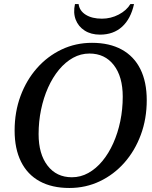

<svg xmlns="http://www.w3.org/2000/svg" viewBox="-20 -919 755 955"><path d="M325 16Q238.3 16 177.3 -17.4Q116.3 -50.8 84.5 -115Q52.7 -179.2 52.7 -269.4Q52.7 -362 82 -441.3Q111.4 -520.6 163.7 -579.9Q216 -639.2 286 -672.6Q356.1 -706 437.6 -706Q524.3 -706 585.3 -672.6Q646.3 -639.2 678.1 -575.5Q709.9 -511.8 709.9 -420.6Q709.9 -328 680.5 -248.7Q651.2 -169.4 598.9 -110.1Q546.6 -50.8 476.5 -17.4Q406.5 16 325 16ZM337.6 -37.3Q380.9 -37.3 419.2 -58.5Q457.6 -79.8 489.1 -117.8Q520.7 -155.9 543.4 -206.7Q566.2 -257.6 578.4 -316.6Q590.5 -375.7 590.5 -438.1Q590.5 -537.8 546.1 -595.2Q501.6 -652.7 424.9 -652.7Q381.7 -652.7 343.3 -631.5Q305 -610.2 273.4 -572.2Q241.9 -534.1 219.1 -483.3Q196.4 -432.4 184.2 -373.4Q172 -314.5 172 -251.9Q172 -153 216.5 -95.2Q260.9 -37.3 337.6 -37.3ZM477.5 -746.7Q432.7 -746.7 401.2 -766.9Q369.7 -787 356.5 -821.3Q343.4 -855.7 352.9 -898.7H371Q375.3 -865.2 406.5 -845.7Q437.7 -826.1 487.1 -826.1Q531.3 -826.1 570.4 -846.5Q609.5 -866.9 628.5 -898.7H646.6Q630.4 -825.1 587.2 -785.9Q543.9 -746.7 477.5 -746.7Z"/></svg>

Font: Platypi Light
Style: Italic
Weight: 300
Italic angle: -13°
Designer: David Sargent
Foundry: Bolt Cutter Type
Version: Version 1.200